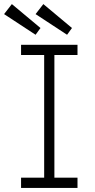

<svg xmlns="http://www.w3.org/2000/svg" viewBox="-35 -919 467 939"><path d="M68 0V-50H181V-650H68V-700H344V-650H231V-50H344V0ZM293 -749 139 -850 177 -899 317 -782ZM139 -749 -15 -850 23 -899 163 -782Z"/></svg>

Font: Lexend Deca ExtraLight
Style: Regular
Weight: 200
Designer: Bonnie Shaver-Troup, Thomas Jockin
Foundry: Lexend
Version: Version 1.008; ttfautohint (v1.8.4.7-5d5b)